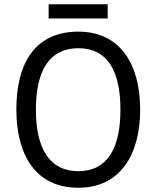

<svg xmlns="http://www.w3.org/2000/svg" viewBox="-20 -874 736 904"><path d="M487 -854H209V-787H487ZM640 -358C640 -574 544 -725 349 -725C153 -725 57 -587 57 -359C57 -145 147 10 349 10C544 10 640 -143 640 -358ZM149 -358C149 -542 213 -647 349 -647C484 -647 547 -543 547 -358C547 -173 484 -68 348 -68C214 -68 149 -174 149 -358Z"/></svg>

Font: Noto Sans Gujarati UI SemiCondensed
Style: Regular
Weight: 400
Width: 4
Designer: Jelle Bosma - Monotype Design Team, Universal Thirst
Foundry: Monotype Imaging Inc.
Version: Version 2.106